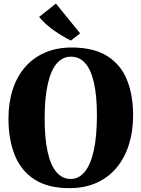

<svg xmlns="http://www.w3.org/2000/svg" viewBox="-20 -1012 770 1045"><path d="M360.5 12Q242 12.5 168 -35.2Q94 -83 60 -168.5Q26 -254 26 -366Q26 -451.5 48.5 -522.5Q71 -593.5 115.2 -645.2Q159.5 -697 223.8 -725.2Q288 -753.5 372.5 -753.5Q490 -753 563.5 -707Q637 -661 670.8 -578Q704.5 -495 704.5 -384.5Q704.5 -298.5 682 -226.2Q659.5 -154 615.8 -100.8Q572 -47.5 507.8 -18Q443.5 11.5 360.5 12ZM365 -38Q409.5 -38 441.5 -77.2Q473.5 -116.5 490.5 -193.8Q507.5 -271 507.5 -384Q507.5 -491 491.2 -562Q475 -633 443.8 -668.2Q412.5 -703.5 366 -703.5Q320.5 -703.5 288.8 -666.5Q257 -629.5 240 -554.5Q223 -479.5 223 -366Q223 -260 239 -186.8Q255 -113.5 286.8 -75.8Q318.5 -38 365 -38ZM365.5 -791.5Q342.5 -802.5 318.8 -816.8Q295 -831 272 -847.5Q249 -864 228.8 -882.2Q208.5 -900.5 193 -920L284.5 -992.5L416 -830.5L366.5 -791.5Z"/></svg>

Font: Merriweather 72pt Black
Style: Regular
Weight: 900
Version: Version 2.100